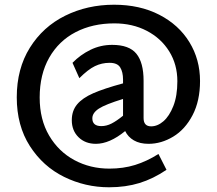

<svg xmlns="http://www.w3.org/2000/svg" viewBox="-20 -669 918 813"><path d="M501 -316V-332Q501 -364 489 -383.5Q477 -403 444 -403Q411 -403 382 -389Q353 -375 316 -338L287 -403Q320 -437 363 -458Q406 -479 455 -479Q527 -479 557.5 -441.5Q588 -404 588 -327V-169Q588 -134 620 -134Q647 -134 672 -155.5Q697 -177 714 -220Q731 -263 731 -325Q731 -396 696.5 -451.5Q662 -507 601.5 -538.5Q541 -570 464 -570Q372 -570 300.5 -533Q229 -496 188.5 -425Q148 -354 148 -256Q148 -163 188 -95Q228 -27 295 9Q362 45 443 45Q502 45 552 29.5Q602 14 651 -17L685 50Q629 88 570.5 106Q512 124 442 124Q341 124 251.5 80Q162 36 106.5 -50.5Q51 -137 51 -257Q51 -378 106.5 -467Q162 -556 256 -602.5Q350 -649 463 -649Q572 -649 654.5 -606.5Q737 -564 782 -490.5Q827 -417 827 -326Q827 -242 795.5 -181.5Q764 -121 713.5 -90.5Q663 -60 609 -60Q572 -60 547 -74.5Q522 -89 510 -114Q444 -60 386 -60Q341 -60 312.5 -88Q284 -116 284 -160Q284 -200 306.5 -227Q329 -254 374.5 -274Q420 -294 501 -316ZM409 -135Q431 -135 452.5 -146Q474 -157 501 -179V-250Q426 -227 398.5 -209Q371 -191 371 -168Q371 -135 409 -135Z"/></svg>

Font: Martel Sans SemiBold
Style: Regular
Weight: 600
Designer: Dan Reynolds and Mathieu Réguer
Foundry: Dan Reynolds and Mathieu Réguer
Version: Version 1.002; ttfautohint (v1.1) -l 5 -r 5 -G 72 -x 0 -D la